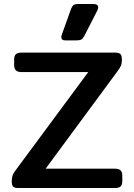

<svg xmlns="http://www.w3.org/2000/svg" viewBox="-20 -944 673 964"><path d="M288 -757Q288 -765 290 -769L337 -900Q343 -914 349.5 -919Q356 -924 374 -924H448Q473 -924 473 -907Q473 -900 469 -892L403 -763Q396 -750 388 -745.5Q380 -741 361 -741H309Q288 -741 288 -757ZM39 -34Q39 -51 43.5 -63.5Q48 -76 62 -94L423 -582H89Q69 -582 60 -590.5Q51 -599 51 -618V-645Q51 -664 60 -672Q69 -680 89 -680H559Q578 -680 585 -672Q592 -664 592 -645Q592 -627 588 -616Q584 -605 569 -585L209 -97H557Q577 -97 585.5 -88.5Q594 -80 594 -61V-34Q594 -16 585.5 -8Q577 0 557 0H71Q52 0 45.5 -7.5Q39 -15 39 -34Z"/></svg>

Font: Mitr
Style: Regular
Weight: 400
Designer: Thanarat Vachiruckul
Foundry: Cadson Demak
Version: Version 1.003